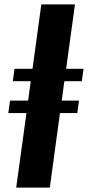

<svg xmlns="http://www.w3.org/2000/svg" viewBox="-20 -851 399 871"><path d="M53.5 0 100 -338H17.5L25.5 -394.5H107.5L119.5 -482.5H38L46 -539H127.5L167.5 -831H320L280 -539H359L351 -482.5H272L260 -394.5H338.5L330.5 -338H252L206 0Z"/></svg>

Font: Merriweather 60pt ExtraBold
Style: Italic
Weight: 800
Italic angle: -7.8°
Version: Version 2.101